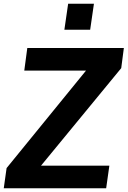

<svg xmlns="http://www.w3.org/2000/svg" viewBox="-44 -1000 678 1020"><path d="M-24 0 -9 -107 413 -625H85L101 -745H614L600 -638L174 -120H537L520 0ZM298 -842 318 -980H455L435 -842Z"/></svg>

Font: Plus Jakarta Sans
Style: Bold Italic
Weight: 700
Italic angle: -8°
Designer: Gumpita Rahayu
Foundry: Tokotype
Version: Version 2.071; ttfautohint (v1.8.4.7-5d5b);gftools[0.9.29]